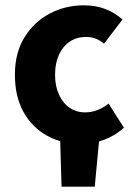

<svg xmlns="http://www.w3.org/2000/svg" viewBox="-20 -528 507 720"><path d="M210.8 172 205.5 -10H352.5L335.3 172ZM284.5 12Q213.6 12 157.3 -18.7Q100.9 -49.5 68.4 -107.5Q35.9 -165.6 35.9 -247.9Q35.9 -330.4 72.1 -388.5Q108.2 -446.7 167 -477.4Q225.8 -508.1 294.4 -508.1Q340.2 -508.1 376.5 -493.6Q412.8 -479.1 439.3 -454.7L370.2 -364.2Q356.5 -375.7 340.4 -382.6Q324.3 -389.5 302.6 -389.5Q268.1 -389.5 241.9 -372.1Q215.7 -354.7 201.1 -322.8Q186.5 -290.8 186.5 -247.9Q186.5 -205 201.2 -173.1Q215.9 -141.2 241.2 -123.9Q266.6 -106.6 299.3 -106.6Q323.8 -106.6 346 -115.5Q368.1 -124.5 387.2 -139.6L444.7 -49.1Q413.9 -20.7 371.9 -4.4Q329.8 12 284.5 12Z"/></svg>

Font: Source Sans 3
Style: Regular
Weight: 200
Designer: Paul D. Hunt
Foundry: Adobe
Version: Version 3.046;hotconv 1.0.118;makeotfexe 2.5.65603